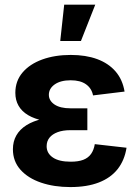

<svg xmlns="http://www.w3.org/2000/svg" viewBox="-20 -775 584 806"><path d="M275.4 10.3Q207 10.3 152.3 -8.3Q97.7 -26.9 65.9 -62.5Q34.2 -98.1 34.2 -148.4Q34.2 -181.2 48.6 -206.5Q63 -231.9 91.1 -249.5Q119.1 -267.1 160.2 -276.4Q201.2 -285.6 253.9 -285.6H346.7V-228.5H274.9Q244.1 -228.5 221.9 -220.2Q199.7 -211.9 187.7 -197Q175.8 -182.1 175.8 -161.1Q175.8 -131.8 201.7 -114Q227.5 -96.2 276.9 -96.2Q309.1 -96.2 329.8 -104.2Q350.6 -112.3 362.3 -128.9Q374 -145.5 377.9 -169.9L511.2 -154.8Q502.9 -102.1 473.9 -65.2Q444.8 -28.3 395 -9Q345.2 10.3 275.4 10.3ZM256.3 -259.8Q204.1 -259.8 164.3 -267.8Q124.5 -275.9 97.9 -291.7Q71.3 -307.6 57.9 -331.1Q44.4 -354.5 44.4 -385.3Q44.4 -435.1 74.7 -470.7Q105 -506.3 157.7 -525.4Q210.4 -544.4 276.9 -544.4Q340.3 -544.4 387.9 -526.9Q435.5 -509.3 465.1 -475.1Q494.6 -440.9 502.9 -390.6L370.6 -374.5Q364.7 -404.3 341.1 -421.1Q317.4 -438 276.9 -438Q234.4 -438 209.7 -420.7Q185.1 -403.3 185.1 -377Q185.1 -352.5 208.7 -336.4Q232.4 -320.3 275.9 -320.3H346.7V-259.8ZM232.9 -603 249.5 -755.4H379.9L319.8 -603Z"/></svg>

Font: Inter 20pt
Style: Bold
Weight: 700
Version: Version 4.001;git-66647c0bb